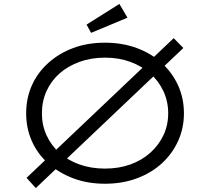

<svg xmlns="http://www.w3.org/2000/svg" viewBox="-20 -924 1068 976"><path d="M162 32 115 -20 863 -730 912 -680ZM514 10Q425 10 352.5 -17.5Q280 -45 225.5 -93Q171 -141 142 -206.5Q113 -272 113 -348Q113 -425 142 -490Q171 -555 225.5 -604Q280 -653 352.5 -680Q425 -707 514 -707Q601 -707 674.5 -680Q748 -653 801.5 -604.5Q855 -556 885 -490.5Q915 -425 915 -348Q915 -272 885 -206.5Q855 -141 801.5 -92.5Q748 -44 674.5 -17Q601 10 514 10ZM514 -67Q584 -67 642.5 -88Q701 -109 744 -147.5Q787 -186 811 -237Q835 -288 835 -348Q835 -408 811 -460Q787 -512 744 -550Q701 -588 642.5 -609.5Q584 -631 514 -631Q443 -631 384 -609.5Q325 -588 282.5 -550.5Q240 -513 216.5 -461Q193 -409 193 -348Q193 -288 216.5 -236.5Q240 -185 282.5 -147Q325 -109 384 -88Q443 -67 514 -67ZM443 -757 420 -799 587 -904 628 -834Z"/></svg>

Font: Lexend Peta Light
Style: Regular
Weight: 300
Version: Version 1.007